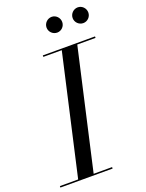

<svg xmlns="http://www.w3.org/2000/svg" viewBox="-212 -1024 840 1106"><g transform="rotate(-20 208.0 -471.0)"><path d="M360 -893C360 -866.5 382 -845 408.5 -845C434.5 -845 456 -866.5 456 -893C456 -919.5 434.5 -941.5 408.5 -941.5C382 -941.5 360 -919.5 360 -893ZM200 -893C200 -866.5 222 -845 248.5 -845C274.5 -845 296 -866.5 296 -893C296 -919.5 274.5 -941.5 248.5 -941.5C222 -941.5 200 -919.5 200 -893ZM-40 -9V0H280V-9H167L333 -741H445V-750H125V-741H238L72 -9Z"/></g></svg>

Font: Bodoni* 24pt
Style: Italic
Weight: 400
Italic angle: -13°
Version: Version 2.3